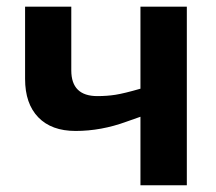

<svg xmlns="http://www.w3.org/2000/svg" viewBox="-20 -548 640 568"><path d="M190.9 -528.3V-339.8Q190.9 -263.7 268.1 -263.7Q296.4 -263.7 321.5 -267.6Q346.7 -271.5 395.5 -285.6V-528.3H532.7V0H395.5V-202.6L354 -188Q279.3 -160.6 203.6 -160.6Q132.3 -160.6 93.3 -200.9Q54.2 -241.2 54.2 -314.5V-528.3Z"/></svg>

Font: Liberation Mono
Style: Bold
Weight: 700
Monospace: yes
Designer: Steve Matteson
Foundry: Ascender Corporation
Version: Version 2.1.5